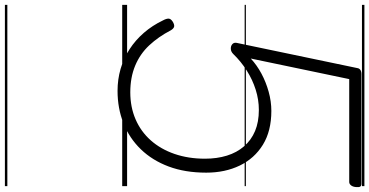

<svg xmlns="http://www.w3.org/2000/svg" viewBox="-382 -647 1508 784"><g transform="rotate(90 372.0 -255.0)"><path d="M351 19Q304 19 261 6.5Q218 -6 181 -30Q144 -54 114 -88.5Q84 -123 63 -167Q56 -180 56 -189Q56 -198 68 -206Q81 -214 89 -212Q97 -210 104 -198Q130 -148 165 -110.5Q200 -73 248 -53Q296 -33 357 -33Q417 -33 467 -54.5Q517 -76 553 -116.5Q589 -157 608.5 -213.5Q628 -270 628 -338Q628 -387 615.5 -427.5Q603 -468 577.5 -497.5Q552 -527 515 -542.5Q478 -558 429 -558Q387 -558 346 -545Q305 -532 268 -508.5Q231 -485 200 -453Q191 -444 179.5 -443.5Q168 -443 160.5 -449.5Q153 -456 155 -467L258 -960Q259 -968 265.5 -972.5Q272 -977 283 -977H730Q738 -977 741.5 -972.5Q745 -968 744 -956Q743 -942 737 -934.5Q731 -927 723 -927H303L219 -525Q246 -550 280.5 -568.5Q315 -587 354.5 -598Q394 -609 433 -609Q515 -609 571 -574.5Q627 -540 656 -480Q685 -420 685 -343Q685 -257 660 -190Q635 -123 589.5 -76Q544 -29 483 -5Q422 19 351 19ZM0 469H740V479H0ZM0 -20H740V0H0ZM0 -505H740V-500H0ZM0 -989H740V-979H0Z"/></g></svg>

Font: Playwrite DE VA Guides
Style: Regular
Weight: 400
Designer: Veronika Burian, José Scaglione
Foundry: TypeTogether
Version: Version 1.003